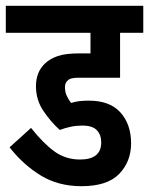

<svg xmlns="http://www.w3.org/2000/svg" viewBox="-20 -642 514 662"><path d="M264 -209Q243 -209 224 -205Q205 -201 186 -194Q154 -223 129 -260.5Q104 -298 104 -345Q104 -394 136 -424Q152 -439 178.5 -448.5Q205 -458 256 -458H292V-529H0V-622H474V-529H394V-374H252Q235 -374 226 -371.5Q217 -369 212 -363Q204 -356 204 -341Q204 -325 210 -312Q216 -299 225 -287Q240 -292 255.5 -293.5Q271 -295 286 -295Q359 -295 395.5 -254Q432 -213 432 -148Q432 -85 391 -42.5Q350 0 261 0Q181 0 120.5 -37Q60 -74 13 -134L87 -201Q129 -148 167.5 -120Q206 -92 256 -92Q329 -92 329 -151Q329 -177 314 -193Q299 -209 264 -209Z"/></svg>

Font: Noto Sans ExtraCondensed SemiBold
Style: Italic
Weight: 600
Width: 2
Italic angle: -12°
Designer: Monotype Design Team
Foundry: Monotype Imaging Inc.
Version: Version 2.013; ttfautohint (v1.8.4.7-5d5b)